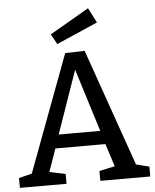

<svg xmlns="http://www.w3.org/2000/svg" viewBox="-61 -979 832 1030"><g transform="rotate(-5 355.0 -464.0)"><path d="M642 -52 615 -76 706 -53V0H437V-53L535 -74L525 -58L477 -208L494 -194H202L217 -208L165 -60L160 -73L255 -53V0H4V-53L93 -75L68 -54L309 -699L414 -702ZM231 -252 222 -267H476L465 -251L343 -642H367ZM271 -751 241 -806 452 -928 493 -848Z"/></g></svg>

Font: Bitter Thin Medium
Style: Regular
Weight: 500
Version: Version 3.021